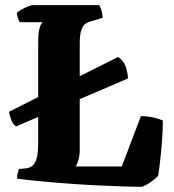

<svg xmlns="http://www.w3.org/2000/svg" viewBox="-20 -724 675 744"><path d="M42 -234Q28 -245 22.5 -262Q17 -279 15 -291L437 -503Q459 -490 467 -466Q475 -442 476 -420ZM526 0Q503 0 456 -1.5Q409 -3 350 -6Q291 -9 231.5 -13.5Q172 -18 122.5 -23Q73 -28 46 -32Q46 -44 49 -54.5Q52 -65 54 -69L83 -72Q99 -74 109 -85Q119 -96 123.5 -116.5Q128 -137 128 -168V-563Q128 -594 132 -610Q136 -626 140.5 -632Q145 -638 145 -638H57Q53 -643 49.5 -654Q46 -665 45 -674Q51 -680 63.5 -687Q76 -694 88.5 -699Q101 -704 106 -704H364Q369 -698 373 -684.5Q377 -671 378 -655L335 -642Q321 -639 311 -631.5Q301 -624 295 -607Q289 -590 289 -556V-143Q289 -121 283.5 -103Q278 -85 273 -79H452L526 -274Q553 -274 577 -268Q601 -262 611 -257Q611 -220 608 -180.5Q605 -141 601 -105Q597 -69 593 -43Q587 -36 573.5 -25.5Q560 -15 546.5 -7.5Q533 0 526 0Z"/></svg>

Font: Texturina 12pt ExtraBold
Style: Regular
Weight: 800
Designer: Guillermo Torres Carreño
Foundry: Omnibus-Type
Version: Version 1.002